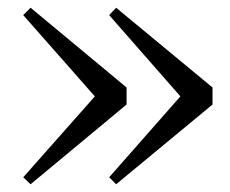

<svg xmlns="http://www.w3.org/2000/svg" viewBox="-20 -525 595 496"><path d="M280 -505 262 -486 446 -276 262 -67 280 -49 529 -255V-299ZM59 -505 40 -486 225 -276 40 -67 59 -49 307 -255V-299Z"/></svg>

Font: Noto Serif HK Medium
Style: Regular
Weight: 500
Designer: Ryoko NISHIZUKA 西塚涼子 (kana & ideographs); Frank Grießhammer (Latin, Greek & Cyrillic); Wenlong ZHANG 张文龙 (bopomofo); San
Foundry: Adobe
Version: Version 2.001;hotconv 1.1.0;makeotfexe 2.6.0